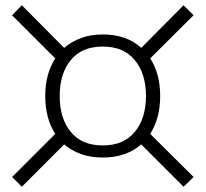

<svg xmlns="http://www.w3.org/2000/svg" viewBox="-20 -699 782 730"><path d="M517 -150Q490 -126 453 -113Q416 -100 371 -100Q325 -100 288.5 -113Q252 -126 224 -150L63 11L26 -26L190 -190Q152 -249 152 -334Q152 -418 190 -477L26 -641L63 -679L224 -517Q252 -541 288.5 -554.5Q325 -568 371 -568Q461 -568 517 -517L678 -679L716 -641L551 -477Q589 -419 589 -334Q589 -249 551 -190L716 -26L678 11ZM371 -146Q450 -146 492.5 -197.5Q535 -249 535 -334Q535 -419 492.5 -470.5Q450 -522 371 -522Q291 -522 249 -470.5Q207 -419 207 -334Q207 -249 249 -197.5Q291 -146 371 -146Z"/></svg>

Font: Celebes Light
Style: Regular
Weight: 300
Designer: Anugrah Pasau
Foundry: Lafontype
Version: Version 1.000; ttfautohint (v1.8.4)